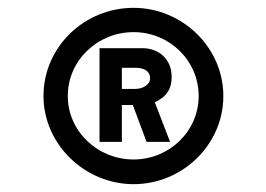

<svg xmlns="http://www.w3.org/2000/svg" viewBox="-20 -729 678 490"><path d="M321 -259C445 -259 550 -359 550 -484C550 -608 445 -709 321 -709C194 -709 91 -608 91 -484C91 -361 196 -259 321 -259ZM321 -322C229 -322 153 -394 153 -484C153 -575 229 -647 321 -647C412 -647 487 -575 487 -484C487 -394 412 -322 321 -322ZM414 -367 375 -468C382 -471 388 -475 395 -480C410 -492 418 -509 418 -531C418 -532 418 -533 418 -534C418 -578 385 -606 344 -606H234V-367H291V-461H319L354 -367ZM291 -556H326C347 -556 363 -548 363 -529C363 -513 345 -502 324 -502H291Z"/></svg>

Font: Lexend Peta
Style: Regular
Weight: 400
Designer: Bonnie Shaver-Troup, Thomas Jockin
Foundry: Lexend
Version: Version 1.007